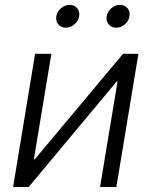

<svg xmlns="http://www.w3.org/2000/svg" viewBox="-20 -752 609 772"><path d="M447.8 0H382.3L452.6 -423.8H448.7L95.2 0H32.7L121.1 -535.6H186.5L116.2 -111.3H119.6L474.6 -535.6H536.6ZM447.3 -640.6Q428.2 -640.6 417 -654.1Q405.8 -667.5 408.7 -686.5Q412.1 -705.6 428 -719Q443.8 -732.4 462.4 -732.4Q481.4 -732.4 492.7 -719Q503.9 -705.6 500.5 -686.5Q497.6 -667.5 481.9 -654.1Q466.3 -640.6 447.3 -640.6ZM244.6 -640.6Q225.6 -640.6 214.4 -654.1Q203.1 -667.5 206.5 -686.5Q209.5 -705.6 225.3 -719Q241.2 -732.4 260.3 -732.4Q279.3 -732.4 290.3 -719Q301.3 -705.6 298.3 -686.5Q294.9 -667.5 279.3 -654.1Q263.7 -640.6 244.6 -640.6Z"/></svg>

Font: Inter 20pt Light
Style: Italic
Weight: 300
Italic angle: -9.3988°
Version: Version 4.001;git-66647c0bb